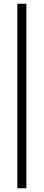

<svg xmlns="http://www.w3.org/2000/svg" viewBox="-20 -770 232 1020"><path d="M72 230V-750H120V230Z"/></svg>

Font: Mukta ExtraLight
Style: Regular
Weight: 275
Designer: Girish Dalvi and Yashodeep Gholap
Foundry: Ek Type
Version: Version 2.538;PS 1.002;hotconv 16.6.51;makeotf.lib2.5.65220;